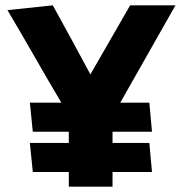

<svg xmlns="http://www.w3.org/2000/svg" viewBox="-20 -700 687 720"><path d="M550 -55H402V0H238V-55H103L92 -164H238V-206H103L92 -315H210Q159 -401 109 -488.5Q59 -576 8 -662L178 -680Q214 -615 249 -550.5Q284 -486 319 -421Q356 -486 393.5 -550.5Q431 -615 468 -680H638L431 -315H540L550 -206H402V-164H540Z"/></svg>

Font: Palanquin Dark SemiBold
Style: Regular
Weight: 600
Designer: Pria Ravichandran
Version: Version 1.001